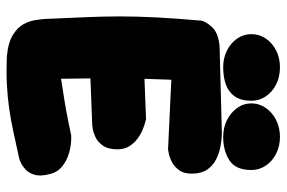

<svg xmlns="http://www.w3.org/2000/svg" viewBox="-164 -710 873 585"><g transform="rotate(90 272.5 -417.5)"><path d="M151 -2Q109 -6 86 -20.5Q63 -35 53.5 -53Q44 -71 41.5 -87.5Q39 -104 38 -113Q35 -184 32.5 -239.5Q30 -295 30 -346.5Q30 -398 33 -457Q36 -516 43 -595Q46 -609 63 -627.5Q80 -646 120 -650L385 -657Q385 -657 397 -656.5Q409 -656 427.5 -652.5Q446 -649 464.5 -640Q483 -631 495.5 -614Q508 -597 509 -570Q510 -543 499 -527.5Q488 -512 473 -504.5Q458 -497 446.5 -495Q435 -493 435 -493L223 -503Q221 -452 220 -417Q219 -382 218.5 -355Q218 -328 218.5 -302.5Q219 -277 219 -245Q219 -213 220 -167Q250 -172 267.5 -174.5Q285 -177 296 -179Q307 -181 318.5 -183Q330 -185 347 -188.5Q364 -192 393 -198Q393 -198 403 -198Q413 -198 428.5 -195.5Q444 -193 461 -186Q478 -179 491.5 -166.5Q505 -154 510 -134Q518 -105 512.5 -86.5Q507 -68 495.5 -58Q484 -48 474.5 -44Q465 -40 465 -40Q419 -30 382.5 -22Q346 -14 311 -9Q276 -4 238 -2Q200 0 151 -2ZM75 -251 64 -415 343 -426Q343 -426 352.5 -423.5Q362 -421 375.5 -415.5Q389 -410 402.5 -400Q416 -390 425.5 -375Q435 -360 435 -339Q435 -311 424 -295Q413 -279 398 -272Q383 -265 372 -263.5Q361 -262 361 -262ZM397 -661Q369 -661 346 -672.5Q323 -684 309 -703.5Q295 -723 295 -747Q295 -771 309 -791Q323 -811 346 -822.5Q369 -834 397 -834Q425 -834 448 -822.5Q471 -811 484.5 -791Q498 -771 498 -747Q498 -699 468.5 -680Q439 -661 397 -661ZM185 -661Q157 -661 134 -672.5Q111 -684 97.5 -703.5Q84 -723 84 -747Q84 -771 97.5 -791Q111 -811 134 -822.5Q157 -834 185 -834Q214 -834 237 -822.5Q260 -811 273.5 -791Q287 -771 287 -747Q287 -715 273.5 -696Q260 -677 237 -669Q214 -661 185 -661Z"/></g></svg>

Font: Sour Gummy Black
Style: Regular
Weight: 900
Designer: Stefie Justprince
Foundry: Eifetstype
Version: Version 1.000